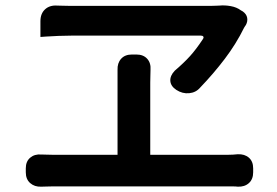

<svg xmlns="http://www.w3.org/2000/svg" viewBox="-20 -724 1040 722"><path d="M893 -681Q907 -671 909.5 -657Q912 -643 904 -629Q903 -628 902 -626.5Q901 -625 898 -620Q868 -559 825.5 -503Q783 -447 733 -395Q717 -376 691.5 -373.5Q666 -371 643 -386Q622 -400 620.5 -419.5Q619 -439 637 -458Q672 -488 695 -513.5Q718 -539 743 -577Q747 -583 744.5 -586.5Q742 -590 736 -590Q707 -590 655.5 -590Q604 -590 542.5 -590Q481 -590 421.5 -590Q362 -590 315 -590Q268 -590 247 -590Q228 -590 200.5 -589Q173 -588 152.5 -586.5Q132 -585 132 -585V-644Q132 -673 149.5 -689Q167 -705 195 -703Q203 -703 214.5 -702.5Q226 -702 239 -702Q262 -702 303 -702Q344 -702 396.5 -702Q449 -702 505 -702Q561 -702 614 -702Q667 -702 709.5 -702Q752 -702 776 -702Q785 -702 793 -702.5Q801 -703 805 -703Q825 -705 847.5 -701Q870 -697 886 -685ZM77 -91Q77 -117 93.5 -131Q110 -145 135 -143Q143 -143 153.5 -142.5Q164 -142 175 -142H422V-414Q422 -425 422 -440Q422 -455 422 -461Q421 -487 435.5 -503Q450 -519 476 -519H493Q519 -519 533.5 -503Q548 -487 546 -461Q546 -455 545.5 -439Q545 -423 545 -413V-142H840Q847 -142 856.5 -142.5Q866 -143 874 -144Q900 -145 916 -131Q932 -117 932 -91V-76Q932 -50 916 -35.5Q900 -21 874 -22Q867 -23 857.5 -23Q848 -23 840 -23H175Q163 -23 153 -22.5Q143 -22 135 -22Q110 -21 93.5 -35.5Q77 -50 77 -76Z"/></svg>

Font: Chiron GoRound TC SB
Style: Regular
Weight: 500
Designer: Ryoko NISHIZUKA 西塚涼子 (kana, bopomofo & ideographs); Paul D. Hunt (Latin, Greek & Cyrillic); Sandoll Communications 산돌커뮤니
Foundry: Adobe
Version: Version 1.000;hotconv 1.1.1;makeotfexe 2.6.0